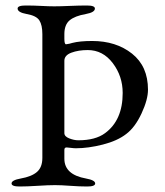

<svg xmlns="http://www.w3.org/2000/svg" viewBox="-20 -673 599 698"><path d="M265 -163Q327 -163 362 -189Q426 -236 426 -335Q426 -396 390 -443.5Q354 -491 299 -491Q265 -491 239.5 -481.5Q214 -472 214 -452V-189Q214 -177 231.5 -170Q249 -163 265 -163ZM256 -134Q248 -134 237 -135.5Q226 -137 222 -137Q214 -137 214 -128V-96Q214 -38 293 -24Q326 -18 326 -6Q326 5 297 5Q269 5 235.5 2.5Q202 0 180 0Q156 0 117 2.5Q78 5 51 5Q22 5 22 -6Q22 -18 55 -24Q95 -31 114.5 -48Q134 -65 134 -99V-549Q134 -582 123 -599Q112 -616 77 -622Q44 -628 44 -642Q44 -653 73 -653Q102 -653 130 -651.5Q158 -650 177 -650Q199 -650 233.5 -651.5Q268 -653 296 -653Q325 -653 325 -642Q325 -628 292 -622Q252 -615 233 -599Q214 -583 214 -549V-532Q214 -512 220 -512Q222 -512 232 -514L243 -517Q270 -524 315 -524Q402 -524 460 -478Q518 -432 518 -347Q518 -311 494.5 -260.5Q471 -210 439 -186Q407 -161 354 -147.5Q301 -134 256 -134Z"/></svg>

Font: EB Garamond SC 12
Style: Regular
Weight: 400
Version: Version 0.016 ; ttfautohint (v0.97) -l 8 -r 50 -G 200 -x 0 -